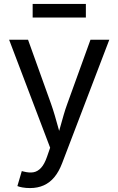

<svg xmlns="http://www.w3.org/2000/svg" viewBox="-20 -748 602 976"><path d="M90.8 121.6 100.1 124Q128.4 131.3 149.9 127.7Q171.4 124 188.7 105.2Q206.1 86.4 219.2 48.3L234.9 2.9L26.4 -545.9H122.6L238.8 -222.2Q249 -193.4 258.8 -160.2Q268.6 -127 276.9 -96.2Q285.2 -64 296.9 -24.9H264.6Q271 -45.9 282.7 -89.8Q294.9 -133.8 303.5 -163.3Q312 -192.9 322.8 -222.2L439.9 -545.9H535.6L295.9 81.5Q279.3 125 256.1 152.8Q232.9 180.7 202.1 194.3Q171.4 208 132.8 208Q111.3 208 94 204.8Q76.7 201.7 68.4 197.8ZM416.5 -658.7H146V-728H416.5Z"/></svg>

Font: Raveo Variable
Style: Regular
Weight: 400
Designer: Jakub Foglar, Rasmus Andersson (Inter)
Foundry: Jakubfoglar.com
Version: Version 1.000;Glyphs 3.2.3 (3260)